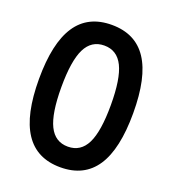

<svg xmlns="http://www.w3.org/2000/svg" viewBox="-149 -929 947 1057"><g transform="rotate(20 325.0 -400.0)"><path d="M325 17Q186 17 117.5 -86.5Q49 -190 49 -400Q49 -610 117.5 -713.5Q186 -817 325 -817Q464 -817 532.5 -713.5Q601 -610 601 -400Q601 -190 532.5 -86.5Q464 17 325 17ZM325 -104Q400 -104 435 -175Q470 -246 470 -400Q470 -554 435 -625Q400 -696 325 -696Q250 -696 215 -625Q180 -554 180 -400Q180 -246 215 -175Q250 -104 325 -104Z"/></g></svg>

Font: Martian Mono SemiCondensed Medium
Style: Regular
Weight: 500
Width: 4
Designer: Roman Shamin
Foundry: Evil Martians
Version: Version 1.000